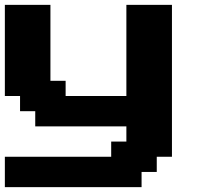

<svg xmlns="http://www.w3.org/2000/svg" viewBox="-20 -645 852 790"><path d="M0 125H562.5V62.5H625V0H687.5V-625H500V-250H250V-312.5H187.5V-625H0V-250H62.5V-187.5H125V-125H500V-62.5H437.5V0H0Z"/></svg>

Font: Faithful 32x
Style: Semibold
Weight: 400
Foundry: Faithful Resource Pack
Version: Version 1.0; January 27, 2023